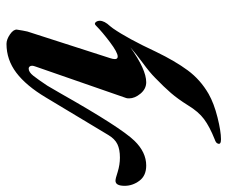

<svg xmlns="http://www.w3.org/2000/svg" viewBox="-118 -392 717 606"><g transform="rotate(-90 241.0 -88.5)"><path d="M462 -100 455 -91Q423 -45 381 45Q352 105 322.5 145Q293 185 248 211Q218 228 174 239Q130 250 105 250Q88 250 91 241Q92 237 95.5 234.5Q99 232 105 230Q145 214 168.5 196.5Q192 179 212 146Q232 114 251 92Q270 70 299 42Q316 25 346 3Q377 -20 395 -36Q325 14 285 14Q264 14 249 -4Q234 -22 234 -40Q234 -46 235 -49L334 -334Q337 -342 337 -346Q337 -351 334.5 -354Q332 -357 328 -357Q317 -357 305.5 -342.5Q294 -328 274 -298L249 -255Q142 -66 100 -23Q64 14 22 14Q-10 14 -26 -7.5Q-42 -29 -42 -54Q-42 -83 -26 -83Q-19 -83 2 -76Q25 -69 47 -69Q73 -69 89.5 -77Q106 -85 118 -105L237 -303Q274 -365 315 -396Q356 -427 406 -427Q420 -427 436 -416Q452 -405 451 -394Q448 -374 445 -361L361 -100Q358 -91 358 -85Q358 -76 366 -76Q379 -76 411.5 -100.5Q444 -125 463 -144Q467 -148 469 -148Q473 -148 476 -143.5Q479 -139 479 -133Q479 -118 462 -100Z"/></g></svg>

Font: EB Garamond SemiBold
Style: Italic
Weight: 600
Italic angle: -17.2°
Designer: Georg Duffner and Octavio Pardo
Foundry: Georg Duffner
Version: Version 1.000